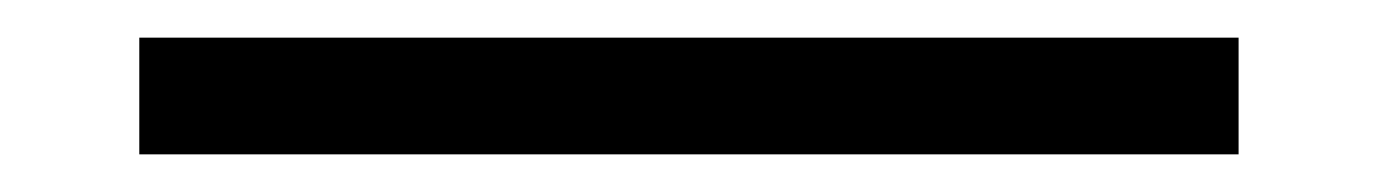

<svg xmlns="http://www.w3.org/2000/svg" viewBox="-20 62 732 102"><path d="M54 144V82H638V144Z"/></svg>

Font: Mach Light
Style: Regular
Weight: 300
Version: Version 1.002